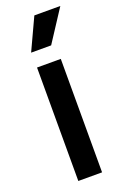

<svg xmlns="http://www.w3.org/2000/svg" viewBox="-144 -781 537 827"><g transform="rotate(-20 124.5 -367.5)"><path d="M153.8 -588.9H62L129.9 -734.9H249ZM64 0V-520H172.9V0Z"/></g></svg>

Font: Bricolage Grotesque Medium
Style: Regular
Weight: 500
Designer: Mathieu Triay
Foundry: Atelier Triay
Version: Version 1.000;gftools[0.9.30]